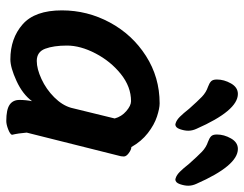

<svg xmlns="http://www.w3.org/2000/svg" viewBox="-103 -661 777 611"><g transform="rotate(90 285.5 -355.5)"><path d="M376 -525 372 -526Q362 -529 351.5 -539.5Q341 -550 326 -569Q302 -596 288 -609.5Q274 -623 256 -629Q245 -633 239 -638.5Q233 -644 233 -657Q233 -680 245.5 -702Q258 -724 279 -724Q332 -724 390 -592Q396 -579 396 -566Q396 -554 391 -539.5Q386 -525 376 -525ZM551 -525 547 -526Q537 -529 526.5 -539.5Q516 -550 501 -569Q477 -596 463 -609.5Q449 -623 431 -629Q420 -633 414 -638.5Q408 -644 408 -657Q408 -680 420.5 -702Q433 -724 454 -724Q507 -724 565 -592Q571 -579 571 -566Q571 -554 566 -539.5Q561 -525 551 -525ZM409 -5Q407 1 391.5 7Q376 13 365 13Q329 13 313.5 2.5Q298 -8 298 -29Q298 -49 302 -69Q280 -39 237.5 -19.5Q195 0 169 0Q102 0 57.5 -39Q13 -78 13 -164Q13 -245 51.5 -316.5Q90 -388 158 -431.5Q226 -475 309 -475Q325 -475 351 -466.5Q377 -458 403.5 -437.5Q430 -417 448 -385Q456 -385 467 -377Q478 -369 478 -361Q478 -352 475 -343L402 -52Q404 -26 409 -5ZM302 -384Q256 -384 215.5 -351.5Q175 -319 150 -271Q125 -223 125 -180Q125 -138 135 -111Q145 -84 174 -84Q199 -84 231.5 -99Q264 -114 289.5 -139.5Q315 -165 323 -193L357 -332Q351 -354 333.5 -369Q316 -384 302 -384Z"/></g></svg>

Font: Sriracha
Style: Regular
Weight: 400
Designer: Suppakit Chalermlarp
Version: Version 1.002g